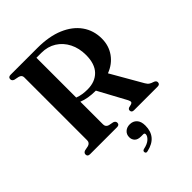

<svg xmlns="http://www.w3.org/2000/svg" viewBox="-263 -828 1196 1196"><g transform="rotate(-45 335.5 -229.5)"><path d="M614.5 -457.5Q614.5 -394.5 580.5 -347Q546.5 -299.5 488 -277.5L606.5 -71.5Q615.5 -56 625.5 -49.5Q635.5 -43 650.5 -38.5Q669 -32.5 669 -18.5Q669 0 648 0H440Q419.5 0 419.5 -18.5Q419.5 -29 431.5 -34L452 -39Q462 -42 463.8 -49Q465.5 -56 458.5 -70L358.5 -254.5H356.5Q289 -254.5 241.5 -274V-74Q241.5 -51.5 263.5 -45L296 -38.5Q312 -32.5 312 -18.5Q312 0 290.5 0H53Q31.5 0 31.5 -18.5Q31.5 -32.5 47 -38.5L79 -45Q101.5 -52 101.5 -74V-629.5Q101.5 -648.5 79 -655L47 -661.5Q31.5 -667.5 31.5 -681.5Q31.5 -700 53 -700H288.5Q392 -700 464.8 -669Q537.5 -638 576 -583.5Q614.5 -529 614.5 -457.5ZM241.5 -661V-310.5Q262 -302.5 283.8 -299.2Q305.5 -296 327 -296Q394.5 -296 433.5 -336.2Q472.5 -376.5 472.5 -455Q472.5 -514.5 448.8 -561.2Q425 -608 382.8 -634.5Q340.5 -661 285 -661ZM355 146.5Q327 146.5 313.5 132.5Q300 118.5 300 97.5Q300 73 316.8 58Q333.5 43 359 43Q387.5 43 405.2 61.8Q423 80.5 423 117.5Q423 217 320 240Q304.5 244.5 301.5 231.5Q299 218.5 313 214.5Q350 207 368.2 190Q386.5 173 386.5 157.5Q386.5 146.5 375.5 146.5Z"/></g></svg>

Font: Fraunces 144pt Soft SemiBold
Style: Regular
Weight: 600
Version: Version 1.000;[b76b70a41]